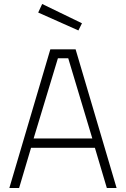

<svg xmlns="http://www.w3.org/2000/svg" viewBox="-20 -945 633 965"><path d="M27 0ZM172 -882 192 -925 392 -828 374 -792ZM457 -202H136L76 0H27L233 -697H360L566 0H517ZM323 -652H271L149 -249H444Z"/></svg>

Font: Cairo Light
Style: Regular
Weight: 300
Designer: Mohamed Gaber, the designers of Titillium
Foundry: Kief Type Foundry
Version: Version 2.009; ttfautohint (v1.5.33-1714) -l 8 -r 50 -G 200 